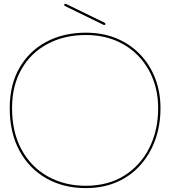

<svg xmlns="http://www.w3.org/2000/svg" viewBox="-20 -957 875 987"><path d="M421 10Q307 10 218.5 -40Q130 -90 80 -182.5Q30 -275 30 -401Q30 -521 80 -608Q130 -695 218.5 -742Q307 -789 421 -789Q509 -789 579.5 -759.5Q650 -730 700.5 -677Q751 -624 778 -553.5Q805 -483 805 -401Q805 -313 778 -238Q751 -163 700.5 -107Q650 -51 579.5 -20.5Q509 10 421 10ZM42 -401Q42 -278 90.5 -188.5Q139 -99 225 -50.5Q311 -2 421 -2Q535 -2 618.5 -54Q702 -106 747.5 -196.5Q793 -287 793 -401Q793 -481 767 -549Q741 -617 692 -668.5Q643 -720 574.5 -748.5Q506 -777 421 -777Q311 -777 225 -731.5Q139 -686 90.5 -601.5Q42 -517 42 -401ZM522 -834Q522 -830 519 -829Q516 -828 513 -829L314 -926Q310 -928 310 -932Q310 -936 313.5 -937Q317 -938 321 -936L518 -840Q522 -838 522 -834Z"/></svg>

Font: Moirai One
Style: Regular
Weight: 400
Designer: Jiyeon Park
Foundry: JAMO
Version: Version 1.000; ttfautohint (v1.8.4.7-5d5b);gftools[0.9.29]